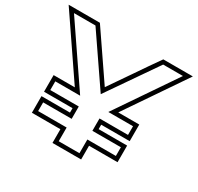

<svg xmlns="http://www.w3.org/2000/svg" viewBox="-193 -895 1123 1091"><g transform="rotate(30 368.5 -350.0)"><path d="M726 -687H596L373 -364L152 -687H11L276 -298H113V-241H300V-160H113V-103H300V-13H436V-103H623V-160H436V-241H623V-298H461ZM511 -324H649V-215H462V-186H649V-77H462V13H274V-77H87V-186H274V-215H87V-324H226L-39 -713H166L373 -410Q424 -483 477.5 -562Q531 -641 582 -713H776Z"/></g></svg>

Font: CMG Sans Outline
Style: Outline
Weight: 700
Designer: Julieta Ulanovsky
Foundry: Julieta Ulanovsky
Version: Version 7.200